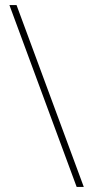

<svg xmlns="http://www.w3.org/2000/svg" viewBox="-20 -734 364 754"><path d="M45 -714H17L281 0H309Z"/></svg>

Font: Noto Sans Gujarati SemiCondensed Thin
Style: Regular
Weight: 100
Width: 4
Designer: Jelle Bosma - Monotype Design Team, Universal Thirst
Foundry: Monotype Imaging Inc.
Version: Version 2.106